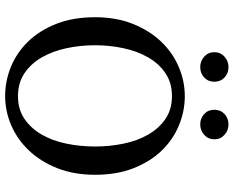

<svg xmlns="http://www.w3.org/2000/svg" viewBox="-101 -793 909 747"><g transform="rotate(90 353.5 -419.5)"><path d="M156 -335Q156 -278 167.5 -224Q179 -170 203 -128Q227 -86 264.5 -60.5Q302 -35 354 -35Q406 -35 443 -60.5Q480 -86 504 -128Q528 -170 539 -224Q550 -278 550 -335Q550 -391 539 -445Q528 -499 504 -541Q480 -583 443 -608.5Q406 -634 354 -634Q302 -634 264.5 -608.5Q227 -583 203 -541Q179 -499 167.5 -445Q156 -391 156 -335ZM354 -684Q412 -684 467 -661.5Q522 -639 565 -595Q608 -551 634 -485.5Q660 -420 660 -335Q660 -252 634 -187Q608 -122 565 -77Q522 -32 467 -8.5Q412 15 354 15Q295 15 240 -7.5Q185 -30 142 -74Q99 -118 73 -183.5Q47 -249 47 -335Q47 -417 73 -482Q99 -547 142 -592Q185 -637 240.5 -660.5Q296 -684 354 -684ZM241 -744Q218 -744 200.5 -759.5Q183 -775 183 -799Q183 -823 200.5 -838.5Q218 -854 241 -854Q265 -854 281.5 -838.5Q298 -823 298 -799Q298 -775 281.5 -759.5Q265 -744 241 -744ZM464 -744Q440 -744 423.5 -759.5Q407 -775 407 -799Q407 -823 423.5 -838.5Q440 -854 464 -854Q487 -854 504.5 -838.5Q522 -823 522 -799Q522 -775 504.5 -759.5Q487 -744 464 -744Z"/></g></svg>

Font: Source Serif Pro
Style: Regular
Weight: 400
Designer: Frank Grießhammer
Foundry: Adobe Systems Incorporated
Version: Version 2.000;PS 1.000;hotconv 16.6.51;makeotf.lib2.5.65220